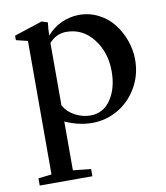

<svg xmlns="http://www.w3.org/2000/svg" viewBox="-79 -519 711 821"><g transform="rotate(-10 276.5 -108.5)"><path d="M27.3 236.3V205.1L85 198.2V-381.3L34.7 -393.6V-413.1L156.7 -453.1L182.6 -444.8Q179.2 -417 178.7 -388.2Q206.5 -420.4 242.9 -436.5Q279.3 -452.6 316.9 -453.1Q363.3 -453.6 402.8 -433.3Q442.4 -413.1 468 -379.9Q493.7 -346.7 508.1 -305.9Q522.5 -265.1 522.5 -223.6Q522.5 -156.2 490.2 -101.6Q458 -46.9 406.2 -17.6Q354.5 11.7 295.9 11.7Q237.3 11.7 178.2 -15.1V196.8L255.9 205.1V236.3ZM252.4 -391.1Q210 -391.1 178.2 -356.4V-85Q194.3 -55.7 226.6 -38.3Q258.8 -21 293.5 -21Q349.6 -21 382.3 -69.6Q415 -118.2 415 -191.9Q415 -273.9 369.6 -332.5Q324.2 -391.1 252.4 -391.1Z"/></g></svg>

Font: Elstob 10pt Medium
Style: Regular
Weight: 500
Designer: Peter S. Baker
Version: Version 1.015